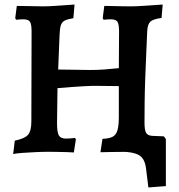

<svg xmlns="http://www.w3.org/2000/svg" viewBox="-20 -668 786 845"><path d="M38 10 45 -49Q89 -58 103.5 -75Q118 -92 118 -134L119 -529Q119 -561 112 -572Q105 -583 83 -583Q77 -583 67.5 -582.5Q58 -582 51 -581L47 -588L54 -642Q79 -642 114.5 -641Q150 -640 171 -640Q191 -640 229 -642.5Q267 -645 308 -648L303 -588Q278 -584 265 -577.5Q252 -571 247.5 -556Q243 -541 242 -511L236 -362L376 -360Q408 -360 436 -362Q464 -364 503 -368L504 -529Q504 -561 497 -572Q490 -583 468 -583Q461 -583 452 -582.5Q443 -582 436 -581L432 -588L439 -642Q447 -642 468.5 -641.5Q490 -641 515.5 -640.5Q541 -640 558 -640Q578 -640 615.5 -642.5Q653 -645 696 -648L691 -589Q654 -584 642 -573Q630 -562 628 -533Q626 -485 623.5 -429Q621 -373 619 -318Q617 -263 616.5 -213.5Q616 -164 616 -128Q616 -87 624.5 -73Q633 -59 658 -59Q668 -59 679.5 -60Q691 -61 698 -62L702 -55L693 3Q665 2 624 1Q583 0 554 0Q540 0 516.5 0.5Q493 1 468 1Q443 1 422 2L431 -57Q460 -58 475.5 -66Q491 -74 497 -95Q503 -116 503 -154V-289Q486 -289 463 -289.5Q440 -290 418 -290Q396 -290 382 -290Q373 -290 349 -288.5Q325 -287 294.5 -285Q264 -283 233 -280L231 -126Q231 -86 239 -72Q247 -58 271 -58Q280 -58 291.5 -59Q303 -60 310 -61L314 -55L305 3Q296 2 275.5 1.5Q255 1 232 0.5Q209 0 194 0Q169 0 136.5 1.5Q104 3 77 5Q50 7 38 10ZM616 -128Q616 -94 623.5 -82.5Q631 -71 651 -70L701 -68L710 -56V151L633 157L623 76Q618 30 592 15Q566 0 516 0Z"/></svg>

Font: Alegreya SemiBold
Style: Regular
Weight: 600
Designer: Juan Pablo del Peral
Foundry: Huerta Tipografica
Version: Version 2.009